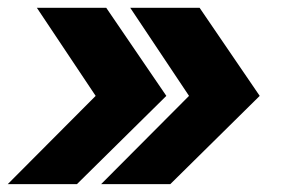

<svg xmlns="http://www.w3.org/2000/svg" viewBox="-20 -546 726 496"><path d="M0 -70.3 227.1 -298.3 75.2 -525.9H254.4L409.7 -298.3L178.7 -70.3ZM241.2 -70.3 468.3 -298.3 316.4 -525.9H495.6L650.9 -298.3L419.9 -70.3Z"/></svg>

Font: Inter 17pt ExtraBold
Style: Italic
Weight: 800
Italic angle: -9.3988°
Version: Version 4.001;git-66647c0bb